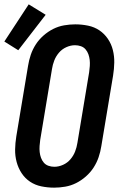

<svg xmlns="http://www.w3.org/2000/svg" viewBox="-43 -855 563 883"><path d="M206 8Q176 8 147 2Q118 -4 95 -19.5Q72 -35 56.5 -58.5Q41 -82 33.5 -110Q26 -138 26.5 -167.5Q27 -197 32 -228L86 -552Q90 -578 98.5 -603Q107 -628 121.5 -650.5Q136 -673 157 -691.5Q178 -710 202 -722Q226 -734 252 -738.5Q278 -743 303 -743Q333 -743 362 -737Q391 -731 414 -715.5Q437 -700 453 -676.5Q469 -653 476 -625Q483 -597 482.5 -567.5Q482 -538 477 -507L423 -183Q419 -157 410.5 -132Q402 -107 387.5 -84.5Q373 -62 352 -43.5Q331 -25 307 -13Q283 -1 257 3.5Q231 8 206 8ZM207 -88Q227 -88 247 -97Q267 -106 281 -122.5Q295 -139 302.5 -158.5Q310 -178 313 -198L367 -523Q369 -537 370 -551.5Q371 -566 369.5 -579.5Q368 -593 363.5 -605.5Q359 -618 350.5 -628Q342 -638 329 -642.5Q316 -647 302 -647Q282 -647 262 -638Q242 -629 228 -612.5Q214 -596 206.5 -576.5Q199 -557 196 -537L142 -212Q140 -198 139 -183.5Q138 -169 139.5 -155.5Q141 -142 145.5 -129.5Q150 -117 158.5 -107Q167 -97 180 -92.5Q193 -88 207 -88ZM41 -624 -23 -664 89 -835 167 -787Z"/></svg>

Font: Iosevka SS04
Style: Bold Italic
Weight: 700
Italic angle: -9°
Monospace: yes
Designer: Belleve Invis
Foundry: Belleve Invis
Version: Version 19.0.0; ttfautohint (v1.8.4)